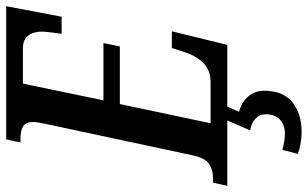

<svg xmlns="http://www.w3.org/2000/svg" viewBox="-225 -547 994 620"><g transform="rotate(-90 272.0 -237.0)"><path d="M473 -535Q474 -540 477 -566Q480 -592 480 -598Q480 -626 467 -643Q454 -660 426 -660H312L258 -400H443L432 -347H246L184 -54H319Q354 -54 377.5 -76.5Q401 -99 413 -136L427 -179H481L437 0H238L221 38Q252 46 270.5 67.5Q289 89 289 119Q289 180 252 210Q215 240 156 240Q121 240 85 228L98 178Q127 186 151 186Q178 186 195.5 170Q213 154 213 124Q213 104 198.5 90.5Q184 77 161 74L193 0H-18L-8 -46H3Q35 -46 53.5 -59.5Q72 -73 80 -110L182 -587Q188 -614 188 -626Q188 -651 174 -659.5Q160 -668 132 -668H122L132 -714H562L528 -535Z"/></g></svg>

Font: Noto Serif CondSemiBold
Style: Italic
Weight: 600
Width: 3
Italic angle: -12°
Designer: Monotype Design Team
Foundry: Monotype Imaging Inc.
Version: Version 1.001